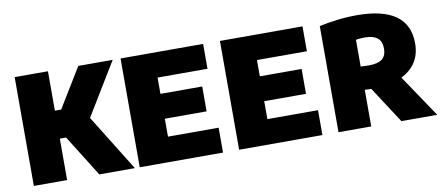

<svg xmlns="http://www.w3.org/2000/svg" viewBox="-58 -819 2381 1034"><g transform="rotate(-10 1132.0 -302.0)"><path d="M413.5 0 224.5 -302 403.5 -595H591.5L401.5 -282.5L404 -329L608 0ZM55.5 0V-595H237.5V0ZM213.5 -226.5V-379.5H290.5V-226.5Z M634.5 0V-595H1086V-459H813V-136H1090V0ZM751.5 -234V-370H1041.5V-234Z M1178 0V-595H1629.5V-459H1356.5V-136H1633.5V0ZM1295 -234V-370H1585V-234Z M1721.5 0V-580.5Q1767.5 -590.5 1820 -597Q1872.5 -603.5 1928 -603.5Q2068.5 -603.5 2139.8 -552.8Q2211 -502 2211 -400Q2211 -334 2177.8 -289.2Q2144.5 -244.5 2085.5 -221.8Q2026.5 -199 1949.5 -199Q1936.5 -199 1924.5 -199.5Q1912.5 -200 1900.5 -200.5V0ZM2065.5 0 1889.5 -270.5H2079.5L2261.5 0ZM1947 -326Q1994.5 -326 2017.8 -344Q2041 -362 2041 -401Q2041 -441.5 2017.5 -459.8Q1994 -478 1948.5 -478Q1936 -478 1923.5 -477Q1911 -476 1900.5 -474V-327.5Q1913.5 -327 1923.5 -326.5Q1933.5 -326 1947 -326Z"/></g></svg>

Font: Encode Sans SC SemiCondensed ExtraBold
Style: Regular
Weight: 800
Width: 4
Designer: Multiple Designers
Foundry: Impallari Type
Version: Version 3.002